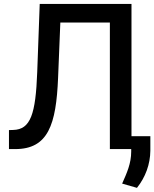

<svg xmlns="http://www.w3.org/2000/svg" viewBox="-20 -747 773 962"><path d="M24.9 0H56.1C221.6 0 261.4 -122.9 271 -356.5L282.3 -634.2H530.5V0H637.4V12.1C637.4 72.4 615.4 120 592 172.9L666.2 194.2C708.8 141 732.6 76 733.3 8.2V-64.6H638.8V-727.3H179L166.5 -385.7C158.7 -175.1 133.2 -98 46.2 -95.9L24.9 -95.2Z"/></svg>

Font: Margiela Sans Medium
Style: Regular
Weight: 500
Designer: Stefan Endress, Andreas Faust
Version: Version 1.100;FEAKit 1.0